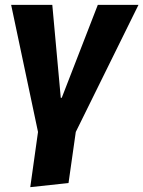

<svg xmlns="http://www.w3.org/2000/svg" viewBox="-20 -551 592 793"><path d="M105 222 137 -6 26 -531H196L231 -147H235L384 -531H552L293 -6L263 205Z"/></svg>

Font: Szlgxwxxxixliatcpuztgldltzi
Style: Regular
Weight: 700
Italic angle: -8°
Designer: Carrois Corporate & Edenspiekermann
Foundry: Carrois Corporate GbR & Edenspiekermann AG
Version: Version 2.001